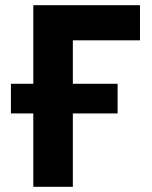

<svg xmlns="http://www.w3.org/2000/svg" viewBox="-20 -718 585 738"><path d="M108 0V-282H22V-396H108V-698H518V-563H260V-396H432V-282H260V0Z"/></svg>

Font: IBM Plex Sans Var
Style: Regular
Weight: 400
Designer: Mike Abbink, Paul van der Laan, Pieter van Rosmalen
Foundry: Bold Monday
Version: Version 3.000